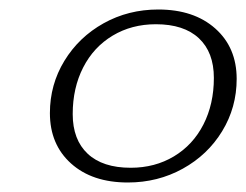

<svg xmlns="http://www.w3.org/2000/svg" viewBox="-20 -730 518 404"><path d="M85 -492Q85 -552 115.5 -602Q146 -652 198 -681Q250 -710 313 -710Q388 -710 433 -670Q478 -630 478 -564Q478 -504 447.5 -454Q417 -404 364.5 -375Q312 -346 249 -346Q174 -346 129.5 -386Q85 -426 85 -492ZM430 -566Q430 -620 398.5 -649.5Q367 -679 308 -679Q257 -679 217 -655Q177 -631 155 -588Q133 -545 133 -490Q133 -436 164.5 -406.5Q196 -377 255 -377Q306 -377 346 -401Q386 -425 408 -468Q430 -511 430 -566Z"/></svg>

Font: Fahkwang ExtraLight
Style: Italic
Weight: 275
Italic angle: -10°
Designer: Suppakit Chalermlarp | Katatrad Co.,Ltd.
Foundry: Cadson Demak Co.,Ltd.
Version: Version 1.000; ttfautohint (v1.6)